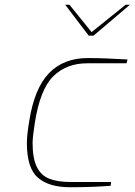

<svg xmlns="http://www.w3.org/2000/svg" viewBox="-20 -781 566 807"><path d="M93 -180Q93 -213 103 -273Q125 -411 186.5 -474Q248 -537 349 -537Q418 -537 516 -531L512 -515H347Q259 -515 203.5 -460Q148 -405 126 -262Q117 -204 117 -180Q117 -115 135 -79Q153 -43 188 -29.5Q223 -16 279 -16H447L445 0Q363 6 275 6Q186 6 139.5 -34Q93 -74 93 -180ZM254 -761H272L365 -646L508 -761H526L373 -631H353Z"/></svg>

Font: Exo Thin
Style: Italic
Weight: 250
Italic angle: -9°
Designer: Natanael Gama
Foundry: Natanael Gama
Version: Version 1.500; ttfautohint (v1.6)